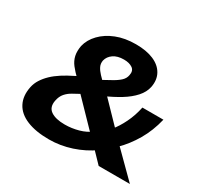

<svg xmlns="http://www.w3.org/2000/svg" viewBox="-152 -907 1153 1108"><g transform="rotate(30 424.0 -352.5)"><path d="M294 11Q206 11 146.5 -13.5Q87 -38 62.5 -85Q38 -132 51 -196Q57 -225 73 -250Q89 -275 112.5 -297.5Q136 -320 168 -340.5Q200 -361 239 -380L286 -405L260 -375Q231 -403 211.5 -428Q192 -453 185.5 -482Q179 -511 186 -549Q197 -595 233.5 -633Q270 -671 326.5 -693.5Q383 -716 456 -716Q526 -716 574 -695.5Q622 -675 643.5 -636.5Q665 -598 655 -547Q647 -509 617.5 -476Q588 -443 542.5 -415Q497 -387 440 -362L447 -387L596 -233L582 -228Q609 -260 633.5 -310Q658 -360 670 -418H810Q790 -335 751 -268.5Q712 -202 661 -152L652 -175L828 0H620L543 -80L577 -81Q515 -37 442 -13Q369 11 294 11ZM330 -109Q376 -109 421 -121.5Q466 -134 499 -160L488 -135L298 -331L362 -329L327 -311Q304 -298 279.5 -285Q255 -272 237.5 -252Q220 -232 214 -200Q205 -153 237 -131Q269 -109 330 -109ZM440 -605Q397 -605 370.5 -586.5Q344 -568 337 -539Q333 -517 342 -498.5Q351 -480 369 -461Q387 -442 409 -420L369 -429Q406 -450 437 -466.5Q468 -483 488 -501Q508 -519 512 -543Q519 -575 497.5 -590Q476 -605 440 -605Z"/></g></svg>

Font: Nunito Sans 7pt SemiExpanded ExtraBold
Style: Italic
Weight: 800
Width: 6
Italic angle: -9°
Designer: Vernon Adams
Foundry: Vernon Adams
Version: Version 3.101;gftools[0.9.27]